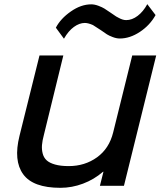

<svg xmlns="http://www.w3.org/2000/svg" viewBox="-20 -898 778 928"><path d="M734.9 -629.9 579.1 0H462.9L480 -67.9H478Q434.6 -30.3 381.1 -10.3Q327.6 9.8 272 9.8Q139.6 9.8 92 -55.9Q44.4 -121.6 74.2 -241.2L170.9 -629.9H286.1L191.9 -245.1Q184.6 -217.8 182.9 -196.8Q181.2 -175.8 186.3 -156Q191.4 -136.2 205.3 -123.3Q219.2 -110.4 246.1 -102.8Q272.9 -95.2 312 -95.2Q390.1 -95.2 449 -137.7Q507.8 -180.2 526.9 -257.8L619.1 -629.9ZM691.9 -877.9 731.9 -825.2Q704.6 -775.9 656.2 -743.9Q607.9 -711.9 559.1 -711.9Q543 -711.9 524.9 -718.8Q506.8 -725.6 496.6 -732.2Q486.3 -738.8 467.8 -752Q434.6 -773.9 429.2 -776.9Q406.2 -787.1 390.1 -787.1Q363.8 -787.1 337.2 -767.8Q310.5 -748.5 289.1 -710.9L250 -764.2Q272.9 -808.1 322.3 -842.5Q371.6 -877 420.9 -877Q437.5 -877 456.1 -869.9Q474.6 -862.8 484.4 -856.7Q494.1 -850.6 514.2 -836.9Q517.6 -835 526.4 -828.6Q535.2 -822.3 541.3 -818.4Q547.4 -814.5 553.2 -812Q573.2 -800.8 589.8 -800.8Q618.2 -800.8 645.3 -821.3Q672.4 -841.8 691.9 -877.9Z"/></svg>

Font: Sinkin Sans 500 Medium Italic
Style: Regular
Weight: 500
Italic angle: -112°
Designer: Keith Bates
Foundry: K-Type
Version: Sinkin Sans (version 1.0)  by Keith Bates   •   © 2014   www